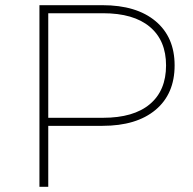

<svg xmlns="http://www.w3.org/2000/svg" viewBox="-20 -720 743 740"><path d="M132 0V-700H375Q506 -700 579.5 -638.5Q653 -577 653 -468Q653 -358 579.5 -296.5Q506 -235 375 -235H166V0ZM166 -266H377Q495 -266 557.5 -318.5Q620 -371 620 -468Q620 -564 557.5 -616.5Q495 -669 377 -669H166Z"/></svg>

Font: Montserrat ExtraLight
Style: Regular
Weight: 200
Designer: Julieta Ulanovsky
Foundry: Julieta Ulanovsky
Version: Version 9.000; ttfautohint (v1.8.4.7-5d5b)